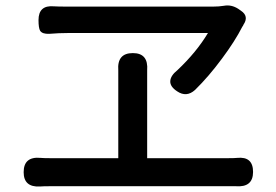

<svg xmlns="http://www.w3.org/2000/svg" viewBox="-20 -711 1002 698"><path d="M837 -34Q825 -34 812 -34H486H160Q137 -34 125 -33Q66 -30 66 -85Q66 -143 128 -137Q139 -136 160 -136H410V-424Q410 -440 410 -455Q405 -518 463 -518Q520 -518 515 -455Q515 -440 515 -424V-136H812Q832 -136 842 -137Q900 -143 900 -86Q900 -29 837 -34ZM624 -379Q598 -396 599 -416Q600 -436 625 -456Q694 -521 736 -591H229Q194 -591 159 -588Q134 -587 126 -599Q120 -609 120 -638Q120 -693 176 -688Q191 -687 222 -687H488H755Q776 -687 794 -690Q821 -695 846 -679L856 -672Q886 -652 865 -621Q865 -620 863.5 -617.5Q862 -615 861 -614Q834 -561 787 -498Q739 -433 689 -384Q658 -356 624 -379Z"/></svg>

Font: GenSenRounded TW M
Style: Regular
Weight: 500
Version: Version 1.501;PS 1;hotconv 16.6.51;makeotf.lib2.5.65220